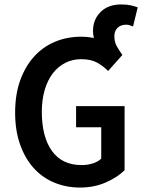

<svg xmlns="http://www.w3.org/2000/svg" viewBox="-20 -831 640 863"><path d="M530 -584 466 -512Q443 -535 415.5 -550Q388 -565 345 -565Q306 -565 273.5 -548.5Q241 -532 217.5 -501.5Q194 -471 181 -427Q168 -383 168 -328Q168 -216 213.5 -152.5Q259 -89 347 -89Q373 -89 397 -96.5Q421 -104 435 -118V-259H322V-354H540V-66Q508 -34 455.5 -11Q403 12 340 12Q278 12 224.5 -10Q171 -32 132 -75Q93 -118 70.5 -181Q48 -244 48 -325Q48 -406 70.5 -469Q93 -532 132.5 -576Q172 -620 226.5 -643Q281 -666 345 -666Q375 -666 402 -660Q398 -675 398 -692Q398 -743 432 -777Q466 -811 525 -811Q551 -811 568 -807Q585 -803 599 -798L578 -712Q570 -715 563 -717.5Q556 -720 547 -720Q523 -720 508.5 -706Q494 -692 494 -669Q494 -643 504 -625Q514 -607 530 -584Z"/></svg>

Font: Source Code Pro Semibold
Style: Regular
Weight: 600
Monospace: yes
Designer: Paul D. Hunt, Teo Tuominen
Foundry: Adobe Systems Incorporated
Version: Version 2.030;PS 1.000;hotconv 16.6.51;makeotf.lib2.5.65220